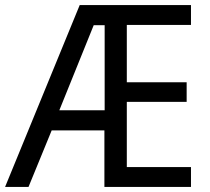

<svg xmlns="http://www.w3.org/2000/svg" viewBox="-21 -734 825 754"><path d="M729 0V-78H477V-334H712V-411H477V-636H729V-714H292L-1 0H91L182 -222H389V0ZM212 -301 347 -635H390V-301Z"/></svg>

Font: Noto Sans Arabic SemCond
Style: Regular
Weight: 400
Width: 4
Designer: Monotype Design Team, Nadine Chahine, Nizar Qandah and Khaled Hosny
Foundry: Monotype Imaging Inc.
Version: Version 2.012